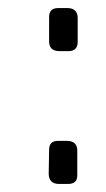

<svg xmlns="http://www.w3.org/2000/svg" viewBox="-20 -457 264 477"><path d="M147 -437Q174 -437 173 -410V-353Q173 -330 150 -330H128Q101 -330 102 -356V-413Q101 -437 125 -437ZM146 -107Q173 -107 172 -81V-23Q173 0 149 0H127Q101 0 101 -26L102 -83Q101 -107 124 -107Z"/></svg>

Font: Taylor Sans Light
Style: Regular
Weight: 300
Italic angle: -8°
Designer: Natanael Gama
Version: Version 1.001 September 8, 2015